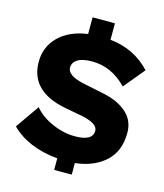

<svg xmlns="http://www.w3.org/2000/svg" viewBox="-118 -832 836 980"><g transform="rotate(15 300.0 -342.5)"><path d="M406 -382Q482 -366 527.5 -325.5Q573 -285 573 -220Q573 -123 513 -68Q453 -13 354 -2V59H261V-2Q103 -17 15 -105L102 -230Q136 -188 197 -161Q258 -134 318 -134Q412 -134 412 -188Q412 -226 326 -244L234 -261Q42 -298 42 -454Q42 -533 96.5 -587.5Q151 -642 249 -656V-744H367V-657Q495 -644 580 -553L489 -443Q409 -526 306 -526Q255 -526 229.5 -510Q204 -494 204 -467Q204 -425 291 -406Z"/></g></svg>

Font: Elaine Sans ExtraBold
Style: Regular
Weight: 800
Designer: Wei Huang
Foundry: Wei Huang
Version: Version 2.001;December 24, 2019;FontCreator 12.0.0.2547 64-b